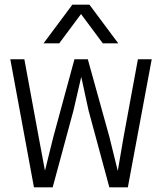

<svg xmlns="http://www.w3.org/2000/svg" viewBox="-20 -800 690 820"><path d="M125 0 24 -547H84L145 -216L172 -71L208 -216L298 -547H355L447 -216L483 -70L508 -216L569 -547H628L526 0H447L358 -329L327 -472L294 -329L205 0ZM166 -615 289 -780H362L485 -615H419L326 -740L233 -615Z"/></svg>

Font: Azeret Mono Thin ExtraLight
Style: Regular
Weight: 250
Version: Version 1.002